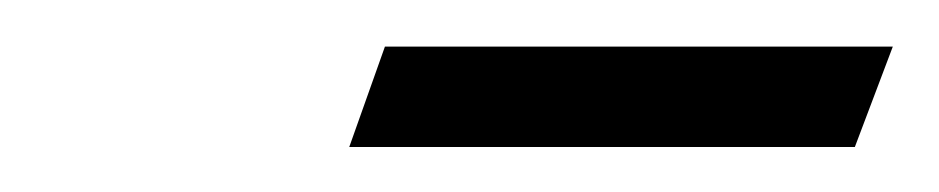

<svg xmlns="http://www.w3.org/2000/svg" viewBox="-20 -620 411 84"><path d="M132.8 -555.7 148.4 -599.6H370.6L354 -555.7Z"/></svg>

Font: Elstob
Style: Bold Italic
Weight: 700
Italic angle: -20°
Designer: Peter S. Baker
Version: Version 1.015